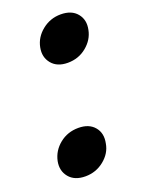

<svg xmlns="http://www.w3.org/2000/svg" viewBox="-117 -635 520 700"><g transform="rotate(-20 143.0 -285.0)"><path d="M92 8Q50 8 29 -17.5Q8 -43 15 -79Q23 -117 54 -142Q85 -167 127 -167Q168 -167 189 -142Q210 -117 202 -79Q196 -43 164.5 -17.5Q133 8 92 8ZM173 -403Q132 -403 111 -428.5Q90 -454 97 -490Q104 -527 135.5 -552.5Q167 -578 208 -578Q250 -578 271 -552.5Q292 -527 284 -490Q277 -454 246 -428.5Q215 -403 173 -403Z"/></g></svg>

Font: Albert Sans ExtraBold
Style: Italic
Weight: 800
Italic angle: -11.25°
Designer: Andreas Rasmussen
Foundry: a.Foundry
Version: Version 1.025